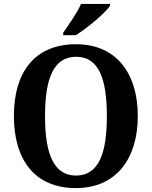

<svg xmlns="http://www.w3.org/2000/svg" viewBox="-20 -951 775 981"><path d="M303 -784V-771H367C427 -808 519 -886 542 -921V-931H394C375 -886 331 -825 303 -784ZM368 10C571 10 684 -137 684 -358C684 -580 571 -725 369 -725C155 -725 51 -580 51 -359C51 -137 155 10 368 10ZM368 -54C254 -54 210 -166 210 -358C210 -550 254 -661 369 -661C484 -661 526 -550 526 -358C526 -166 484 -54 368 -54Z"/></svg>

Font: Noto Serif Tamil SemiCondensed
Style: Bold
Weight: 700
Width: 4
Designer: Indian Type Foundry, Tom Grace, and the Monotype Design Team
Foundry: Monotype Imaging Inc.
Version: Version 2.004